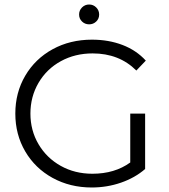

<svg xmlns="http://www.w3.org/2000/svg" viewBox="-20 -826 751 852"><path d="M558 -322H624V-76Q579 -37 517 -15.5Q455 6 387 6Q291 6 213.5 -36.5Q136 -79 92 -154Q48 -229 48 -322Q48 -415 92 -490Q136 -565 213.5 -607.5Q291 -650 388 -650Q462 -650 523.5 -626.5Q585 -603 627 -557L585 -513Q509 -589 391 -589Q313 -589 250 -554.5Q187 -520 151 -458.5Q115 -397 115 -322Q115 -247 151 -186Q187 -125 249.5 -90Q312 -55 390 -55Q489 -55 558 -105ZM375.5 -718Q357 -718 344 -730.5Q331 -743 331 -761.5Q331 -780 344 -793Q357 -806 375.5 -806Q394 -806 407 -793Q420 -780 420 -761.5Q420 -743 407 -730.5Q394 -718 375.5 -718Z"/></svg>

Font: Montserrat Ace
Style: Regular
Weight: 400
Designer: Julieta Ulanovsky
Foundry: Julieta Ulanovsky
Version: Version 1